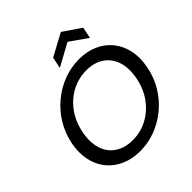

<svg xmlns="http://www.w3.org/2000/svg" viewBox="-241 -1088 1264 1264"><g transform="rotate(-45 391.5 -455.5)"><path d="M341 7Q268 7 209 -19Q150 -45 111 -92.5Q72 -140 58 -205.5Q44 -271 59 -350Q75 -428 115 -493.5Q155 -559 213 -607Q271 -655 340.5 -681Q410 -707 483 -707Q557 -707 615.5 -681Q674 -655 712.5 -607Q751 -559 765 -493.5Q779 -428 763 -350Q748 -271 708 -205.5Q668 -140 610.5 -92.5Q553 -45 484 -19Q415 7 341 7ZM358 -79Q430 -79 493 -112Q556 -145 601 -206Q646 -267 662 -350Q678 -434 657.5 -494.5Q637 -555 587.5 -588Q538 -621 466 -621Q394 -621 330.5 -588Q267 -555 222.5 -494.5Q178 -434 161 -350Q145 -267 165 -206Q185 -145 235.5 -112Q286 -79 358 -79ZM634 -755 511 -841 354 -755 370 -834 526 -918 650 -834Z"/></g></svg>

Font: Albert Sans Medium
Style: Italic
Weight: 500
Italic angle: -11.25°
Designer: Andreas Rasmussen
Foundry: a.Foundry
Version: Version 1.025